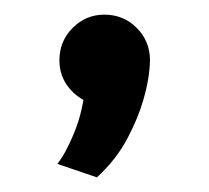

<svg xmlns="http://www.w3.org/2000/svg" viewBox="-20 -111 289 265"><path d="M187 -27.8Q186.5 -2.4 177.7 27.3Q170.9 51.3 156 79.8Q141.1 108.4 113.8 133.8L59.1 115.2Q66.9 105.5 73.2 92.3Q79.1 81.1 85.2 64.9Q91.3 48.8 95.2 26.9Q80.1 18.6 71 4.4Q62 -9.8 62 -27.8Q62 -54.2 80.3 -72.5Q98.6 -90.8 124 -90.8Q150.4 -90.8 168.7 -72.5Q187 -54.2 187 -27.8Z"/></svg>

Font: Preahvihear
Style: Regular
Weight: 400
Designer: Danh Hong
Version: Version 8.002; ttfautohint (v1.8.3)